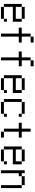

<svg xmlns="http://www.w3.org/2000/svg" viewBox="1636 -2364 728 4040"><g transform="rotate(90 2000.0 -344.0)"><path d="M437.5 -62.5V-125H375V-62.5H125V0H375V-62.5ZM125 -62.5V-250H437.5V-437.5H375Q375 -437.5 375 -312.5H125Q125 -312.5 125 -437.5H62.5Q62.5 -437.5 62.5 -62.5ZM125 -437.5H375V-500H125Z M875 -375V-437.5H750V-625H687.5V-437.5H562.5V-375H687.5Q687.5 -375 687.5 0H750Q750 0 750 -375ZM875 -625V-687.5H750V-625Z M1375 -375V-437.5H1250V-625H1187.5V-437.5H1062.5V-375H1187.5Q1187.5 -375 1187.5 0H1250Q1250 0 1250 -375ZM1375 -625V-687.5H1250V-625Z M1937.5 -62.5V-125H1875V-62.5H1625V0H1875V-62.5ZM1625 -62.5V-250H1937.5V-437.5H1875Q1875 -437.5 1875 -312.5H1625Q1625 -312.5 1625 -437.5H1562.5Q1562.5 -437.5 1562.5 -62.5ZM1625 -437.5H1875V-500H1625Z M2437.5 -62.5V-125H2375V-62.5H2125V0H2375V-62.5ZM2437.5 -375V-437.5H2375V-375ZM2125 -62.5Q2125 -62.5 2125 -437.5H2062.5Q2062.5 -437.5 2062.5 -62.5ZM2125 -437.5H2375V-500H2125Z M2875 0V-62.5H2750V0ZM2875 -375V-437.5H2750V-625H2687.5V-437.5H2562.5V-375H2687.5V-62.5H2750V-375Z M3437.5 -62.5V-125H3375V-62.5H3125V0H3375V-62.5ZM3125 -62.5V-250H3437.5V-437.5H3375Q3375 -437.5 3375 -312.5H3125Q3125 -312.5 3125 -437.5H3062.5Q3062.5 -437.5 3062.5 -62.5ZM3125 -437.5H3375V-500H3125Z M3562.5 -500Q3562.5 -500 3562.5 0H3625Q3625 0 3625 -375H3687.5V-437.5H3625V-500ZM3875 -437.5V0H3937.5V-437.5ZM3687.5 -437.5H3875V-500H3687.5Z"/></g></svg>

Font: Unifont
Style: Regular
Weight: 500
Version: Version 13.0.05